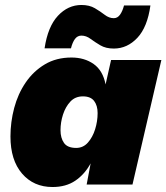

<svg xmlns="http://www.w3.org/2000/svg" viewBox="-20 -741 668 771"><path d="M191 10Q115 10 68.5 -44Q22 -98 22 -193Q22 -251 37 -307.5Q52 -364 83 -409.5Q114 -455 160 -482.5Q206 -510 267 -510Q319 -510 356 -484Q393 -458 404 -402L426 -500H628L512 0H328L344 -85Q320 -41 282.5 -15.5Q245 10 191 10ZM286 -147Q314 -147 333 -168.5Q352 -190 362 -222Q372 -254 372 -287Q372 -317 358 -335.5Q344 -354 313 -354Q282 -354 262.5 -333Q243 -312 233 -281Q223 -250 223 -218Q223 -187 237 -167Q251 -147 286 -147ZM584 -719Q572 -632 531.5 -589Q491 -546 437 -546Q405 -546 383 -559Q361 -572 343.5 -585Q326 -598 307 -598Q291 -598 281 -584.5Q271 -571 265 -547H159Q172 -634 212.5 -677.5Q253 -721 307 -721Q339 -721 361 -708Q383 -695 400.5 -681.5Q418 -668 437 -668Q452 -668 462 -682Q472 -696 478 -719Z"/></svg>

Font: Prodigy Sans ExtraBold
Style: Italic
Weight: 800
Italic angle: -13°
Designer: Wei Huang
Foundry: Wei Huang
Version: Version 1.003; ttfautohint (v1.8.3)